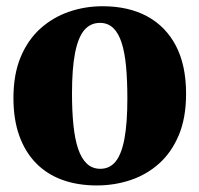

<svg xmlns="http://www.w3.org/2000/svg" viewBox="-20 -568 623 600"><path d="M22 -261.5Q22 -335.5 44.5 -389.5Q67 -443.5 106.2 -478.8Q145.5 -514 195.5 -531.2Q245.5 -548.5 300.5 -548.5Q381.5 -548.5 439.8 -517Q498 -485.5 529.8 -424.8Q561.5 -364 561.5 -275Q561.5 -200 538.8 -145.8Q516 -91.5 477 -56.8Q438 -22 387.8 -5.2Q337.5 11.5 282.5 11.5Q222.5 11.5 174.5 -6Q126.5 -23.5 92.5 -58.2Q58.5 -93 40.2 -144Q22 -195 22 -261.5ZM293.5 -40.5Q323 -40.5 341.5 -63.5Q360 -86.5 369 -135Q378 -183.5 378 -260Q378 -316 374 -359.8Q370 -403.5 360.2 -434Q350.5 -464.5 333.8 -480.5Q317 -496.5 292.5 -496.5Q262.5 -496.5 243.2 -473.8Q224 -451 214.5 -402.2Q205 -353.5 205 -276Q205 -220.5 209.5 -176.8Q214 -133 224.2 -102.8Q234.5 -72.5 251.5 -56.5Q268.5 -40.5 293.5 -40.5Z"/></svg>

Font: Merriweather 72pt Black
Style: Regular
Weight: 900
Version: Version 2.100